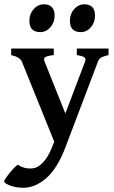

<svg xmlns="http://www.w3.org/2000/svg" viewBox="-46 -659 540 907"><path d="M466.8 -398.9Q439.5 -392.1 430.4 -386.5Q421.4 -380.9 416.5 -367.7L263.7 35.2Q225.1 137.2 172.6 182.6Q120.1 228 64.5 228Q29.3 228 1.5 217.3Q-26.4 206.5 -26.4 197.8Q-26.4 192.9 -14.4 176.3Q-2.4 159.7 12.9 142.3Q28.3 125 38.1 119.1Q60.5 133.8 83.3 136.2Q106 138.7 123 132.8Q140.1 127 160.4 104.7Q180.7 82.5 197.3 42.5L210.4 10.7L57.6 -367.2Q49.3 -388.7 6.8 -398.9V-429.7H208V-398.9Q174.8 -394.5 166.7 -388.4Q158.7 -382.3 165 -367.2L262.7 -123L355.5 -367.2Q360.8 -381.3 353.8 -387.5Q346.7 -393.6 316.9 -398.9V-429.7H466.8ZM211.9 -585Q211.9 -552.7 191.9 -530Q171.9 -507.3 144 -507.3Q92.8 -507.3 92.8 -561Q92.8 -593.3 113 -616Q133.3 -638.7 160.6 -638.7Q211.9 -638.7 211.9 -585ZM402.8 -585Q402.8 -552.7 383.1 -530Q363.3 -507.3 335.4 -507.3Q284.2 -507.3 284.2 -561Q284.2 -593.3 304.4 -616Q324.7 -638.7 352.1 -638.7Q402.8 -638.7 402.8 -585Z"/></svg>

Font: Namdhinggo SemiBold
Style: Regular
Weight: 600
Designer: Victor Gaultney
Foundry: SIL International
Version: Version 3.001